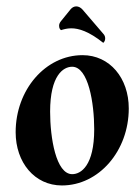

<svg xmlns="http://www.w3.org/2000/svg" viewBox="-20 -565 416 590"><path d="M297.4 -433.3C302.2 -438 303.2 -442.4 303.2 -447.3C303.2 -452.1 301.3 -457.3 297.4 -461.2L233.6 -535.6C228.3 -541.7 221.2 -545.4 214.4 -545.4C208.3 -545.4 201.9 -542.5 197 -536.6L167.5 -500.2C164.1 -496.1 161.6 -491.2 161.6 -486.3C161.6 -478.3 164.1 -475.1 167.5 -472.4C176.3 -475.1 186.3 -478 199 -478C221.9 -478 252.9 -468.8 297.4 -433.3ZM28.1 -158.7C28.1 -65.7 86.4 4.9 170.2 4.9C283.7 4.9 375.7 -101.1 375.7 -231.9C375.7 -325 317.4 -395.5 233.6 -395.5C120.1 -395.5 28.1 -289.6 28.1 -158.7ZM134 -221.9C134 -333.5 174.6 -359.9 201.7 -359.9C251.7 -359.9 269.5 -247.8 269.5 -167.7C269.5 -56.2 229 -29.8 201.9 -29.8C151.9 -29.8 134 -141.8 134 -221.9Z"/></svg>

Font: RisaltypS01
Style: Medium
Weight: 500
Italic angle: -9°
Designer: gluk
Foundry: gluk
Version: Version 0.24